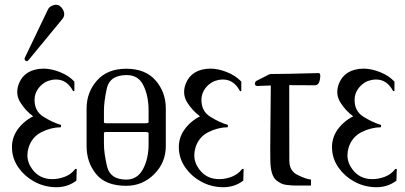

<svg xmlns="http://www.w3.org/2000/svg" viewBox="-20 -762 1688 800"><path d="M98.1 -510.7Q96.7 -509.3 95.7 -508.8Q87.9 -504.9 84 -511.7Q82 -515.1 82.5 -519.5L178.7 -720.2Q183.1 -731 192.4 -735.8Q204.1 -742.2 213.4 -742.2Q230.5 -742.2 241.7 -722.7Q247.6 -712.4 247.6 -703.1Q247.6 -691.9 239.3 -682.1ZM299.8 -58.1 298.3 -9.3Q262.2 18.1 214.8 18.1H211.9Q162.6 17.1 121.1 -6.3Q83.5 -26.9 58.3 -61.8Q33.2 -96.7 30.3 -137.7Q29.8 -143.1 29.8 -148.4Q29.8 -188.5 52.2 -220.7Q77.6 -256.8 118.2 -277.3Q85.9 -300.8 64 -336.4Q51.8 -356.4 51.8 -378.9Q51.8 -396 59.1 -414.6Q83.5 -474.1 160.2 -476.1Q193.8 -476.1 230.5 -461.4Q267.1 -446.8 290 -421.9V-384.8Q290 -381.8 287.1 -381.8Q284.2 -381.8 283.2 -384.8Q258.3 -430.7 213.4 -430.7Q204.1 -430.7 194.3 -428.7Q164.6 -422.9 144.3 -399.2Q124 -375.5 124 -345.2Q124 -298.8 160.4 -275.9Q196.8 -252.9 234.4 -241.2L233.9 -231.9Q190.9 -231 151.9 -210.9Q112.8 -190.9 99.1 -147Q94.2 -130.9 94.2 -115.2Q94.2 -84 114.7 -56.6Q145 -15.6 198.2 -15.6Q224.6 -15.6 251 -25.9Q277.3 -36.1 293.5 -58.1Z M599.1 -252V-301.3Q599.1 -362.3 577.6 -405.8Q557.1 -449.2 507.8 -449.2H505.9Q437 -448.2 425 -393.3Q413.1 -338.4 413.1 -301.3V-251Q416 -248.5 421.4 -248.5H588.9Q595.7 -248.5 599.1 -252ZM413.1 -209.5V-161.6Q413.1 -124 426 -68.8Q439 -13.7 505.9 -13.7Q552.2 -13.7 575.7 -57.1Q599.1 -100.6 599.1 -161.6V-208.5Q595.7 -211.9 588.9 -211.9H421.4Q416 -211.9 413.1 -209.5ZM505.9 -475.6Q585.9 -475.6 628.4 -426.8Q670.9 -377.9 670.9 -309.6V-153.3Q670.9 -85 622.6 -36.4Q574.2 12.2 505.9 12.2Q420.4 12.2 380.6 -36.6Q340.8 -85.4 340.8 -153.3V-309.6Q340.8 -377.9 384.3 -426.8Q427.7 -475.6 505.9 -475.6Z M995.1 -58.1 993.7 -9.3Q957.5 18.1 910.2 18.1H907.2Q857.9 17.1 816.4 -6.3Q778.8 -26.9 753.7 -61.8Q728.5 -96.7 725.6 -137.7Q725.1 -143.1 725.1 -148.4Q725.1 -188.5 747.6 -220.7Q772.9 -256.8 813.5 -277.3Q781.2 -300.8 759.3 -336.4Q747.1 -356.4 747.1 -378.9Q747.1 -396 754.4 -414.6Q778.8 -474.1 855.5 -476.1Q889.2 -476.1 925.8 -461.4Q962.4 -446.8 985.4 -421.9V-384.8Q985.4 -381.8 982.4 -381.8Q979.5 -381.8 978.5 -384.8Q953.6 -430.7 908.7 -430.7Q899.4 -430.7 889.6 -428.7Q859.9 -422.9 839.6 -399.2Q819.3 -375.5 819.3 -345.2Q819.3 -298.8 855.7 -275.9Q892.1 -252.9 929.7 -241.2L929.2 -231.9Q886.2 -231 847.2 -210.9Q808.1 -190.9 794.4 -147Q789.6 -130.9 789.6 -115.2Q789.6 -84 810.1 -56.6Q840.3 -15.6 893.6 -15.6Q919.9 -15.6 946.3 -25.9Q972.7 -36.1 988.8 -58.1Z M1185.1 -407.2 1185.5 -92.8Q1185.5 -49.8 1220 -33Q1254.4 -16.1 1275.9 -13.7V11.2H1210Q1191.4 10.7 1171.1 8.1Q1150.9 5.4 1131.3 -10.7Q1107.4 -30.8 1106.4 -92.3Q1106 -118.7 1106 -142.1Q1106 -147.9 1106.4 -199.7L1108.4 -405.8Q1072.3 -404.8 1054.2 -403.8H1051.8Q1042.5 -403.8 1042 -413.1V-414.1Q1042 -421.9 1050.8 -426.3Q1059.6 -431.2 1090.3 -446.3Q1096.2 -449.2 1098.6 -450.7Q1104.5 -453.6 1108.4 -453.6L1186.5 -454.6L1307.1 -457.5H1307.6Q1314.5 -457.5 1314.5 -445.3Q1314.5 -439 1312.5 -428.7Q1308.6 -406.7 1291 -406.7Z M1633.3 -58.1 1631.8 -9.3Q1595.7 18.1 1548.3 18.1H1545.4Q1496.1 17.1 1454.6 -6.3Q1417 -26.9 1391.8 -61.8Q1366.7 -96.7 1363.8 -137.7Q1363.3 -143.1 1363.3 -148.4Q1363.3 -188.5 1385.7 -220.7Q1411.1 -256.8 1451.7 -277.3Q1419.4 -300.8 1397.5 -336.4Q1385.3 -356.4 1385.3 -378.9Q1385.3 -396 1392.6 -414.6Q1417 -474.1 1493.7 -476.1Q1527.3 -476.1 1564 -461.4Q1600.6 -446.8 1623.5 -421.9V-384.8Q1623.5 -381.8 1620.6 -381.8Q1617.7 -381.8 1616.7 -384.8Q1591.8 -430.7 1546.9 -430.7Q1537.6 -430.7 1527.8 -428.7Q1498 -422.9 1477.8 -399.2Q1457.5 -375.5 1457.5 -345.2Q1457.5 -298.8 1493.9 -275.9Q1530.3 -252.9 1567.9 -241.2L1567.4 -231.9Q1524.4 -231 1485.4 -210.9Q1446.3 -190.9 1432.6 -147Q1427.7 -130.9 1427.7 -115.2Q1427.7 -84 1448.2 -56.6Q1478.5 -15.6 1531.7 -15.6Q1558.1 -15.6 1584.5 -25.9Q1610.8 -36.1 1627 -58.1Z"/></svg>

Font: Caudex
Style: Regular
Weight: 400
Version: Version 1.04